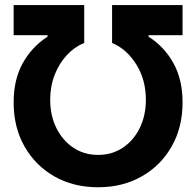

<svg xmlns="http://www.w3.org/2000/svg" viewBox="-20 -748 794 777"><path d="M35.2 -333.5Q35.2 -426.3 72.3 -492.7Q109.4 -559.1 172.4 -599.6V-605.5H35.2V-727.5H320.8V-574.2Q281.2 -558.1 250.2 -524.7Q219.2 -491.2 201.2 -445.1Q183.1 -398.9 183.1 -344.2Q183.1 -280.8 208 -230.2Q232.9 -179.7 276.6 -150.4Q320.3 -121.1 377 -121.1Q433.6 -121.1 477.3 -150.4Q521 -179.7 545.7 -230.2Q570.3 -280.8 570.3 -344.2Q570.3 -425.8 531.2 -487.8Q492.2 -549.8 433.6 -574.2V-727.5H718.8V-605.5H581.1V-599.6Q644.5 -559.6 681.6 -492.9Q718.8 -426.3 718.8 -333.5Q718.8 -232.9 674.8 -155.5Q630.9 -78.1 553.7 -34.2Q476.6 9.8 377 9.8Q276.9 9.8 200 -34.2Q123 -78.1 79.1 -155.5Q35.2 -232.9 35.2 -333.5Z"/></svg>

Font: Inter Display
Style: Bold
Weight: 700
Designer: Rasmus Andersson
Foundry: rsms
Version: Version 4.001;git-9221beed3